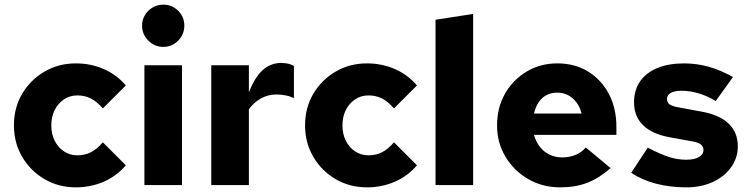

<svg xmlns="http://www.w3.org/2000/svg" viewBox="-20 -797 3229 827"><path d="M307 10Q232 10 171.5 -25.5Q111 -61 75.5 -121.5Q40 -182 40 -257Q40 -333 75.5 -393Q111 -453 171.5 -488.5Q232 -524 307 -524Q371 -524 427 -499.5Q483 -475 522 -429L423 -330Q398 -359 372 -372.5Q346 -386 313 -386Q281 -386 255.5 -369Q230 -352 215.5 -323Q201 -294 201 -257Q201 -220 215.5 -191Q230 -162 255.5 -145Q281 -128 313 -128Q346 -128 372 -141.5Q398 -155 423 -184L522 -85Q483 -39 427 -14.5Q371 10 307 10Z M602 0V-516H764V0ZM683 -595Q646 -595 619 -622Q592 -649 592 -686Q592 -724 619 -750.5Q646 -777 684 -777Q721 -777 747.5 -750.5Q774 -724 774 -687Q774 -649 747.5 -622Q721 -595 683 -595Z M890 0V-516H1052V-399Q1077 -464 1111.5 -495Q1146 -526 1192 -526Q1209 -525 1220 -523Q1231 -521 1246 -513V-374Q1231 -382 1211 -386Q1191 -390 1170 -390Q1134 -390 1103 -372.5Q1072 -355 1052 -326V0Z M1561 10Q1486 10 1425.5 -25.5Q1365 -61 1329.5 -121.5Q1294 -182 1294 -257Q1294 -333 1329.5 -393Q1365 -453 1425.5 -488.5Q1486 -524 1561 -524Q1625 -524 1681 -499.5Q1737 -475 1776 -429L1677 -330Q1652 -359 1626 -372.5Q1600 -386 1567 -386Q1535 -386 1509.5 -369Q1484 -352 1469.5 -323Q1455 -294 1455 -257Q1455 -220 1469.5 -191Q1484 -162 1509.5 -145Q1535 -128 1567 -128Q1600 -128 1626 -141.5Q1652 -155 1677 -184L1776 -85Q1737 -39 1681 -14.5Q1625 10 1561 10Z M1856 0V-712L2018 -737V0Z M2393 10Q2317 10 2255.5 -25.5Q2194 -61 2157.5 -121.5Q2121 -182 2121 -257Q2121 -333 2155 -393Q2189 -453 2248 -488.5Q2307 -524 2381 -524Q2456 -524 2513 -489Q2570 -454 2602.5 -392.5Q2635 -331 2635 -251V-216H2280Q2288 -187 2305 -165Q2322 -143 2347 -131Q2372 -119 2401 -119Q2433 -119 2459.5 -130Q2486 -141 2503 -162L2610 -73Q2560 -29 2509 -9.5Q2458 10 2393 10ZM2280 -308H2485Q2478 -336 2463 -356Q2448 -376 2427 -387Q2406 -398 2380 -398Q2355 -398 2334.5 -387.5Q2314 -377 2300.5 -357Q2287 -337 2280 -308Z M2936 10Q2866 10 2805 -6Q2744 -22 2699 -53L2770 -161Q2826 -132 2862.5 -120.5Q2899 -109 2936 -109Q2971 -109 2990.5 -120.5Q3010 -132 3010 -151Q3010 -166 2998.5 -175Q2987 -184 2962 -188L2863 -206Q2788 -220 2749.5 -258Q2711 -296 2711 -356Q2711 -409 2737 -446.5Q2763 -484 2811.5 -504Q2860 -524 2927 -524Q2981 -524 3034 -509Q3087 -494 3137 -465L3063 -362Q3024 -385 2987.5 -395.5Q2951 -406 2915 -406Q2886 -406 2869.5 -397Q2853 -388 2853 -371Q2853 -355 2864.5 -347Q2876 -339 2906 -334L3003 -316Q3080 -302 3119 -264Q3158 -226 3158 -167Q3158 -117 3129 -76.5Q3100 -36 3050 -13Q3000 10 2936 10Z"/></svg>

Font: Red Hat Text
Style: Bold
Weight: 700
Designer: Pentagram, MCKL
Foundry: MCKL
Version: Version 1.030